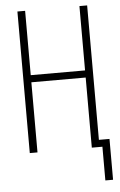

<svg xmlns="http://www.w3.org/2000/svg" viewBox="-60 -777 621 993"><g transform="rotate(-5 250.0 -280.0)"><path d="M446 175V0H391V-364H109V0H69V-735H109V-401H391V-735H431V-37H486V175Z"/></g></svg>

Font: Iosevka SS04 Extralight
Style: Regular
Weight: 200
Monospace: yes
Designer: Belleve Invis
Foundry: Belleve Invis
Version: Version 19.0.0; ttfautohint (v1.8.4)